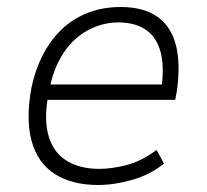

<svg xmlns="http://www.w3.org/2000/svg" viewBox="-20 -520 590 548"><path d="M260 8Q186 8 137 -23Q88 -54 70.5 -116.5Q53 -179 70 -271Q86 -344 121.5 -395.5Q157 -447 208.5 -473.5Q260 -500 324 -500Q390 -500 429.5 -472Q469 -444 482.5 -389.5Q496 -335 484 -255L480 -235H98L106 -279H464L439 -256Q450 -325 439 -369Q428 -413 397 -434.5Q366 -456 318 -456Q272 -456 230.5 -433.5Q189 -411 160.5 -367.5Q132 -324 120 -261L117 -244Q105 -175 119.5 -129Q134 -83 171.5 -60.5Q209 -38 263 -38Q299 -38 341.5 -49Q384 -60 427 -92L448 -53Q408 -21 357 -6.5Q306 8 260 8Z"/></svg>

Font: Nunito Sans 7pt SemiCondensed ExtraLight
Style: Italic
Weight: 250
Width: 4
Italic angle: -9°
Designer: Vernon Adams
Foundry: Vernon Adams
Version: Version 3.101;gftools[0.9.27]